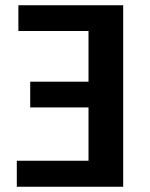

<svg xmlns="http://www.w3.org/2000/svg" viewBox="-20 -711 570 731"><path d="M449 0H44V-99H317V-302H95V-400H317V-593H50V-691H449Z"/></svg>

Font: Trujillo Medium
Style: Regular
Weight: 500
Designer: Fira Sans original fonts by bBox Type GmbH, Carrois Corporate GbR, & Edenspiekermann AG / Changes by Cristiano Sobral
Foundry: Fira Sans original fonts by bBox Type GmbH, Carrois Corporate GbR, & Edenspiekermann AG / Changes by Cristiano Sobral
Version: Version 4.301;October 17, 2021;FontCreator 14.0.0.2814 64-bi